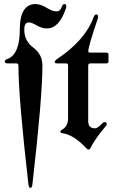

<svg xmlns="http://www.w3.org/2000/svg" viewBox="-20 -727 575 946"><path d="M3.4 0ZM261.2 -436Q399.9 -528.8 440.9 -641.6Q446.3 -655.8 454.1 -655.8Q463.4 -655.8 463.4 -645.5Q463.4 -640.1 461.4 -634.3Q415 -497.6 415 -475.1Q415 -467.8 423.3 -467.8H503.9Q514.6 -467.8 514.6 -457V-425.3Q514.6 -414.6 503.9 -414.6H425.3Q414.6 -414.6 414.6 -403.8V-129.9Q414.6 -94.7 448.2 -94.7Q460.9 -94.7 483.4 -118.7Q489.7 -125.5 494.6 -125.5Q505.9 -125.5 505.9 -115.2Q505.9 -110.8 500 -104Q449.2 -44.4 425.3 2.9Q421.9 9.8 416.5 9.8Q411.1 9.8 404.8 2.9Q342.3 -64 286.1 -70.8Q277.8 -71.8 277.8 -77.6Q277.8 -83.5 283.2 -86.4Q315.4 -104 315.4 -142.6V-403.8Q315.4 -414.6 305.7 -414.6H262.2Q249.5 -414.6 249.5 -421.4Q249.5 -428.2 261.2 -436ZM15.6 -436Q77.6 -458.5 77.6 -581.1Q77.6 -662.1 109.9 -690.9Q127.4 -707 153.6 -707Q179.7 -707 209.2 -689Q238.8 -670.9 257.8 -670.9Q276.9 -670.9 284.2 -692.9Q289.1 -707 297.4 -707Q306.6 -707 306.6 -696.8Q306.6 -691.4 304.7 -685.5Q271.5 -586.9 211.4 -586.9Q186.5 -586.9 160.9 -601.8Q135.3 -616.7 122.1 -616.7Q99.6 -616.7 99.6 -581.1Q99.6 -525.4 144.3 -492.2Q189 -459 189 -403.8Q189 -248.5 139.6 182.1Q137.7 198.7 129.9 198.7Q122.1 198.7 120.1 182.1Q70.8 -248.5 70.8 -403.8Q70.8 -414.6 60.5 -414.6H19Q3.4 -414.6 3.4 -423.1Q3.4 -431.6 15.6 -436Z"/></svg>

Font: UnifrakturMaguntia17
Style: Book
Weight: 400
Designer: j. 'mach' wust, Gerrit Ansmann, Georg Duffner, based on a font by Peter Wiegel, original typeface by Carl Albert Fahrenw
Version: Version 2017-03-19